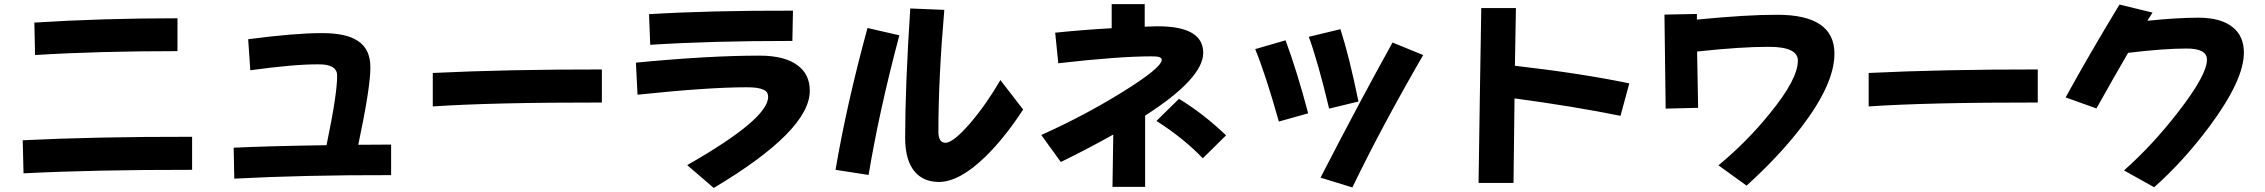

<svg xmlns="http://www.w3.org/2000/svg" viewBox="-20 -844 11040 936"><path d="M845.2 -594.7Q454.6 -594.7 150.9 -575.7L147.5 -733.9Q478 -754.9 845.2 -754.9ZM916.5 -16.1Q439 -16.6 94.7 1L90.8 -160.2Q440.9 -177.7 916.5 -177.2Z M1886.7 9.8Q1467.3 8.8 1122.1 26.9L1119.1 -124Q1282.7 -131.8 1571.8 -136.2Q1624 -385.7 1623.5 -474.6Q1624 -531.2 1532.7 -530.3Q1416.5 -531.2 1200.2 -501.5L1189.9 -652.8Q1417 -682.6 1547.4 -682.6Q1667.5 -683.1 1724.6 -644.5Q1786.1 -604.5 1785.6 -514.6Q1786.1 -419.9 1726.6 -138.2L1886.7 -139.2Z M2914.1 -344.2Q2379.9 -344.7 2089.8 -325.2V-488.3Q2453.1 -505.9 2914.1 -505.4Z M3845.7 -792 3842.8 -644.5Q3440.4 -644.5 3149.9 -625.5L3144 -774.9Q3440.9 -793 3845.7 -792ZM3927.7 -401.4Q3927.7 -207 3459.5 72.3L3330.1 -39.1Q3724.6 -263.7 3724.6 -371.6Q3724.6 -384.8 3719 -393.3Q3713.4 -401.9 3700.7 -407.2Q3675.8 -418.9 3618.7 -418.5Q3432.1 -418.5 3087.9 -382.3L3080.1 -538.6Q3434.6 -572.8 3682.6 -572.8Q3806.6 -572.8 3869.6 -524.4Q3927.7 -481.4 3927.7 -401.4Z M4967.8 -310.1Q4877.9 -171.9 4782.7 -79.1Q4656.2 43 4557.6 43Q4482.4 43 4439.5 -6.8Q4392.6 -62.5 4392.6 -171.4Q4392.6 -421.4 4417.5 -802.7L4583.5 -795.9Q4554.7 -463.4 4554.7 -202.1Q4554.7 -147.9 4589.4 -147.9Q4627 -148.4 4708.5 -242.2Q4788.1 -335 4856.9 -453.6ZM4364.3 -671.9Q4265.6 -300.8 4214.4 8.8L4053.2 -16.1Q4107.4 -335 4209 -707.5Z M5957 -184.1 5843.8 -72.3Q5749 -170.9 5617.7 -254.4L5727.5 -362.3Q5847.7 -289.1 5957 -184.1ZM5562.5 66.9H5403.3Q5403.8 30.8 5407.2 -188Q5280.8 -117.2 5151.4 -54.2L5056.2 -186Q5261.7 -277.8 5449.2 -393.6Q5643.6 -513.7 5643.6 -552.7Q5643.6 -570.3 5592.8 -569.3Q5433.6 -569.3 5139.2 -535.6L5124 -684.6Q5249 -697.8 5399.4 -706.5V-823.7H5560.5V-713.9Q5627.9 -716.3 5624.5 -715.8Q5845.7 -715.8 5845.7 -586.4Q5845.7 -461.9 5562.5 -280.3Z M6602.5 -349.1 6459.5 -314.5Q6405.3 -542 6360.4 -664.6L6514.6 -701.7Q6557.6 -568.8 6602.5 -349.1ZM6918 -575.7Q6714.8 -224.6 6572.8 69.8L6417.5 22Q6614.3 -359.4 6768.6 -636.7ZM6357.4 -291.5 6214.4 -251.5Q6150.4 -479.5 6099.1 -604.5L6247.1 -647.5Q6302.7 -498 6357.4 -291.5Z M7370.1 -804.7Q7370.1 -788.1 7365.2 -523.4Q7689 -486.3 7922.9 -437.5L7879.9 -279.3Q7651.4 -325.7 7363.3 -364.3L7358.4 47.9H7188Q7188.5 44.9 7194.3 -378.4Q7201.2 -801.8 7201.2 -804.7Z M8258.3 -318.4 8100.1 -314.5 8094.2 -772.9 8252.4 -775.9Q8252.4 -778.8 8252.4 -748.5Q8497.1 -772.5 8645.5 -772Q8922.9 -771.5 8922.9 -582.5Q8923.3 -435.5 8761.7 -224.1Q8653.3 -83 8494.6 61L8357.4 -38.1Q8494.1 -150.4 8608.4 -291.5Q8745.1 -459 8744.6 -548.3Q8745.1 -615.7 8603.5 -615.7Q8468.8 -616.2 8253.4 -592.8Z M9914.1 -344.2Q9379.9 -344.7 9089.8 -325.2V-488.3Q9453.1 -505.9 9914.1 -505.4Z M10473.6 -782.7Q10458 -757.8 10448.2 -742.7Q10595.7 -757.8 10696.8 -757.8Q10810.5 -757.8 10867.7 -708.5Q10918.9 -665.5 10918.9 -587.4Q10919.4 -455.1 10752.9 -230Q10624 -57.1 10481.4 68.8L10334.5 -13.2Q10473.6 -136.2 10599.6 -299.3Q10739.3 -479.5 10738.8 -552.7Q10739.3 -607.9 10638.7 -607.4Q10528.3 -607.4 10354.5 -586.4Q10284.2 -465.8 10200.2 -315.4L10049.8 -369.1Q10167 -582 10312.5 -821.8Z"/></svg>

Font: Droid Sans
Style: Regular
Weight: 400
Foundry: Ascender Corporation
Version: Version 1.00 build 114